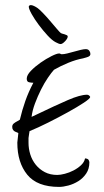

<svg xmlns="http://www.w3.org/2000/svg" viewBox="-20 -729 409 754"><path d="M331 -353Q332 -351 333 -350.5Q334 -350 334 -348Q334 -342 309 -325.5Q284 -309 247 -288.5Q210 -268 169 -247.5Q128 -227 96 -214Q96 -212 94 -201Q92 -190 92 -187V-168Q92 -145 99 -122.5Q106 -100 120.5 -82Q135 -64 156 -53Q177 -42 205 -42Q217 -42 234.5 -46.5Q252 -51 268.5 -59.5Q285 -68 298 -80Q311 -92 314 -107Q326 -106 328.5 -100Q331 -94 331 -92Q331 -66 318.5 -47.5Q306 -29 287.5 -17.5Q269 -6 248.5 -0.5Q228 5 212 5Q126 5 87 -43Q48 -91 48 -169Q48 -173 50 -187Q52 -201 52 -206Q52 -207 48 -208.5Q44 -210 39.5 -212Q35 -214 31.5 -218.5Q28 -223 28 -231Q28 -239 34 -244Q40 -249 48 -253L58 -259Q67 -297 79.5 -332.5Q92 -368 111 -404Q103 -404 94 -406Q85 -408 85 -420Q85 -434 101.5 -451Q118 -468 139.5 -483Q161 -498 182 -508.5Q203 -519 212 -519Q216 -519 217.5 -517.5Q219 -516 223 -516Q231 -516 243.5 -519Q256 -522 270 -526Q284 -530 296.5 -533Q309 -536 317 -536Q326 -536 330.5 -530Q335 -524 335 -517Q335 -509 325 -505.5Q315 -502 307 -500Q279 -495 248.5 -482.5Q218 -470 192 -455Q182 -444 168 -423.5Q154 -403 141 -377Q128 -351 117.5 -323Q107 -295 104 -270L121 -278Q198 -315 246.5 -336Q295 -357 322 -357Q327 -357 331 -353ZM94 -706Q97 -709 101 -709Q106 -709 113.5 -705.5Q121 -702 128 -697Q135 -692 149 -677.5Q163 -663 177 -646.5Q191 -630 203 -616Q215 -602 219 -599Q220 -598 224 -597Q228 -596 233 -594.5Q238 -593 242 -591Q246 -589 246 -586Q246 -578 235.5 -567Q225 -556 218 -556Q212 -556 199 -563Q185 -570 167 -589.5Q149 -609 132.5 -631Q116 -653 104.5 -673.5Q93 -694 93 -703Q93 -704 93.5 -704.5Q94 -705 94 -706Z"/></svg>

Font: Reenie Beanie
Style: Regular
Weight: 500
Designer: James Grieshaber
Foundry: James Grieshaber
Version: Version 1.000